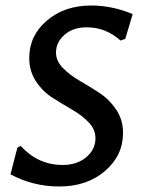

<svg xmlns="http://www.w3.org/2000/svg" viewBox="-20 -668 513 696"><path d="M310 -648Q387 -648 461 -617L434 -527L417 -521Q363 -569 295 -569Q245 -569 214 -542Q183 -515 183 -477Q183 -447 208 -421.5Q233 -396 268.5 -375.5Q304 -355 340 -331.5Q376 -308 401 -271Q426 -234 426 -186Q426 -104 360.5 -48Q295 8 195 8Q100 8 18 -36L43 -133L55 -139Q118 -70 207 -70Q259 -70 292.5 -98Q326 -126 326 -167Q326 -199 301.5 -224.5Q277 -250 241.5 -270.5Q206 -291 170.5 -313.5Q135 -336 110.5 -373Q86 -410 86 -458Q86 -539 150 -593.5Q214 -648 310 -648Z"/></svg>

Font: Alegreya Sans SC Medium
Style: Italic
Weight: 500
Italic angle: -7°
Designer: Juan Pablo del Peral
Foundry: Huerta Tipografica
Version: Version 2.007